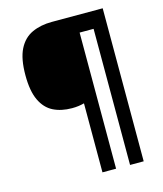

<svg xmlns="http://www.w3.org/2000/svg" viewBox="-128 -854 911 1075"><g transform="rotate(-15 327.5 -316.5)"><path d="M570 127H491V-662H410V127H331V-273Q316 -269 298.5 -266.5Q281 -264 260 -264Q198 -264 152 -287Q106 -310 80.5 -364Q55 -418 55 -509Q55 -605 82.5 -659.5Q110 -714 160 -737Q210 -760 275 -760H570Z"/></g></svg>

Font: Noto Sans Gurmukhi
Style: Regular
Weight: 400
Designer: Jelle Bosma - Monotype Design Team
Foundry: Monotype Imaging Inc.
Version: Version 2.003